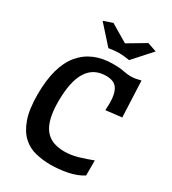

<svg xmlns="http://www.w3.org/2000/svg" viewBox="-222 -1045 1048 1172"><g transform="rotate(30 301.5 -459.0)"><path d="M42 -321Q42 -519 122.5 -615.5Q203 -712 350 -712Q395 -712 424.5 -706Q454 -700 479 -700Q496 -700 513 -703Q530 -706 549 -711L560 -457L448 -444Q449 -459 449.5 -472.5Q450 -486 450 -498Q450 -560 428 -594Q406 -628 349 -628Q173 -628 173 -347Q173 -280 184.5 -233Q196 -186 219 -156.5Q242 -127 276.5 -113.5Q311 -100 356 -100Q405 -100 453 -114.5Q501 -129 546 -146V-40Q501 -11 441 0.5Q381 12 325 12Q269 12 217.5 -0.5Q166 -13 127 -49.5Q88 -86 65 -151Q42 -216 42 -321ZM161 -908 225 -930 348 -857 471 -930 535 -908 421 -781Q410 -783 388 -785.5Q366 -788 348 -788Q330 -788 308 -785.5Q286 -783 275 -781Z"/></g></svg>

Font: Cantora One
Style: Regular
Weight: 400
Designer: Pablo Impallari, Rodrigo Fuenzalida
Foundry: Pablo Impallari
Version: Version 1.002; ttfautohint (v0.8) -G 200 -r 50